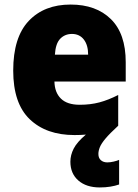

<svg xmlns="http://www.w3.org/2000/svg" viewBox="-20 -583 608 843"><path d="M412 93Q412 111 423 120.5Q434 130 451 130Q464 130 479 126.5Q494 123 503 119V227Q486 233 464.5 236.5Q443 240 418 240Q359 240 324 209.5Q289 179 289 127Q289 98 303.5 69.5Q318 41 357 8Q334 10 307 10Q183 10 110.5 -59.5Q38 -129 38 -273Q38 -419 106 -491Q174 -563 290 -563Q402 -563 467 -499Q532 -435 532 -310V-225H219Q220 -177 247.5 -150Q275 -123 330 -123Q377 -123 416.5 -133.5Q456 -144 499 -166V-31Q462 3 443.5 25Q425 47 418.5 63Q412 79 412 93ZM296 -434Q265 -434 244.5 -413Q224 -392 221 -343H367Q367 -385 348 -409.5Q329 -434 296 -434Z"/></svg>

Font: Noto Sans Khmer UI SemiCondensed Black
Style: Regular
Weight: 900
Width: 4
Designer: Danh Hong and the Monotype Design Team
Foundry: Monotype Imaging Inc.
Version: Version 2.002; ttfautohint (v1.8.4.7-5d5b)